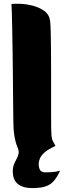

<svg xmlns="http://www.w3.org/2000/svg" viewBox="-20 -811 435 1007"><path d="M219 93Q226 93 249.5 92Q273 91 295 84Q281 118 258.5 142Q236 166 197 172Q48 193 47 89Q47 66 53.5 50.5Q60 35 67.5 21.5Q75 8 77.5 -6Q80 -20 72 -38Q50 -90 50 -174Q50 -183 49.5 -219Q49 -255 48.5 -308.5Q48 -362 47.5 -424Q47 -486 46 -548Q45 -610 44 -662.5Q43 -715 42 -749Q41 -783 40 -790Q55 -792 86.5 -791Q118 -790 152.5 -781Q187 -772 213 -753Q239 -734 243 -700Q245 -684 246 -645Q247 -606 247.5 -553.5Q248 -501 248 -442Q248 -383 248 -325.5Q248 -268 248 -219.5Q248 -171 248.5 -139Q249 -107 250 -100Q252 -79 258 -69.5Q264 -60 271 -46Q254 -38 234.5 -26.5Q215 -15 200.5 2Q186 19 183 45Q182 64 189 78.5Q196 93 219 93Z"/></svg>

Font: Potta One
Style: Regular
Weight: 400
Designer: 108,108go
Foundry: Font Zone 108
Version: Version 1.000